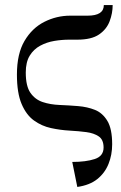

<svg xmlns="http://www.w3.org/2000/svg" viewBox="-20 -527 480 760"><path d="M286 213 266 114Q320 114 355 102.5Q390 91 390 57Q390 26 371 13Q352 0 322 -4Q292 -8 255.5 -10Q219 -12 182 -20Q145 -28 114.5 -50Q84 -72 65.5 -115.5Q47 -159 47 -232Q47 -314 77 -365Q107 -416 155.5 -440.5Q204 -465 258 -465H327Q391 -465 391 -507H426Q426 -475 414 -443Q402 -411 372 -390.5Q342 -370 286 -370H254Q225 -370 195 -365Q165 -360 139 -346Q113 -332 97.5 -306.5Q82 -281 82 -240Q82 -186 100.5 -159.5Q119 -133 149 -123Q179 -113 216 -111.5Q253 -110 289.5 -107Q326 -104 356 -92Q386 -80 405 -48.5Q424 -17 424 44Q424 86 409.5 122Q395 158 365 182Q335 206 286 213Z"/></svg>

Font: Brygada 1918 Medium
Style: Regular
Weight: 500
Designer: Mateusz Machalski | Borys Kosmynka | Przemek Hoffer
Foundry: NIEPODLEGLA 2018
Version: Version 3.006